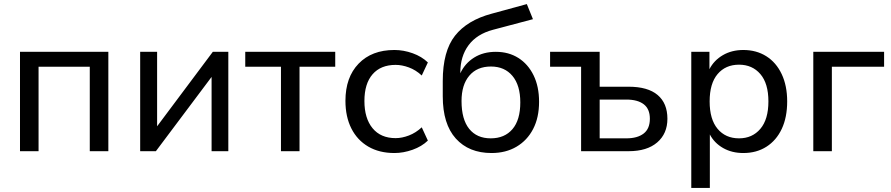

<svg xmlns="http://www.w3.org/2000/svg" viewBox="-20 -741 4368 941"><path d="M78 0V-487H511V0H420V-414H169V0Z M667 0V-487H750V-122L1023 -487H1099V0H1017V-364L744 0Z M1357 0V-414H1182V-487H1623V-414H1448V0Z M1913 9Q1839 9 1785 -22.5Q1731 -54 1702 -111.5Q1673 -169 1673 -247Q1673 -362 1737.5 -429Q1802 -496 1913 -496Q1958 -496 2002.5 -480Q2047 -464 2077 -435L2047 -371Q2018 -398 1984 -410.5Q1950 -423 1919 -423Q1846 -423 1806 -377Q1766 -331 1766 -246Q1766 -161 1806 -112.5Q1846 -64 1919 -64Q1950 -64 1984 -77Q2018 -90 2047 -117L2077 -52Q2047 -23 2002 -7Q1957 9 1913 9Z M2389 9Q2278 9 2214 -62Q2150 -133 2150 -269V-344Q2150 -490 2210 -566Q2270 -642 2390 -674L2562 -721L2592 -647L2396 -595Q2317 -574 2276.5 -519.5Q2236 -465 2236 -385V-382Q2259 -431 2304 -459Q2349 -487 2410 -487Q2473 -487 2520.5 -457Q2568 -427 2595 -372Q2622 -317 2622 -242Q2622 -165 2593 -109Q2564 -53 2511.5 -22Q2459 9 2389 9ZM2385 -63Q2453 -63 2491.5 -108Q2530 -153 2530 -239Q2530 -323 2491.5 -369Q2453 -415 2386 -415Q2318 -415 2280 -370Q2242 -325 2242 -246Q2242 -156 2279.5 -109.5Q2317 -63 2385 -63Z M2828 0V-414H2676V-487H2919V-316H3061Q3155 -316 3203 -275.5Q3251 -235 3251 -159Q3251 -86 3201 -43Q3151 0 3061 0ZM2919 -63H3050Q3104 -63 3134.5 -86.5Q3165 -110 3165 -159Q3165 -207 3135 -230Q3105 -253 3050 -253H2919Z M3368 180V-487H3457V-402Q3479 -445 3522.5 -470.5Q3566 -496 3623 -496Q3687 -496 3735.5 -465.5Q3784 -435 3811 -378Q3838 -321 3838 -244Q3838 -166 3811.5 -109.5Q3785 -53 3736.5 -22Q3688 9 3623 9Q3567 9 3524 -15.5Q3481 -40 3459 -82V180ZM3602 -63Q3667 -63 3706.5 -109.5Q3746 -156 3746 -244Q3746 -332 3706.5 -378Q3667 -424 3602 -424Q3536 -424 3497 -378Q3458 -332 3458 -244Q3458 -156 3497 -109.5Q3536 -63 3602 -63Z M3966 0V-487H4313V-414H4057V0Z"/></svg>

Font: Nunito Sans Medium
Style: Regular
Weight: 500
Designer: Vernon Adams
Foundry: Vernon Adams
Version: Version 3.101; ttfautohint (v1.8.4.7-5d5b);gftools[0.9.27]